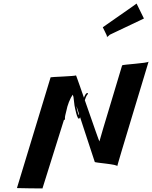

<svg xmlns="http://www.w3.org/2000/svg" viewBox="-20 -1066 854 1078"><path d="M557.1 -913C558.1 -913 583.7 -856 585 -857C586.6 -859 585.9 -860 586.5 -862C587.8 -863 589.5 -865 592.1 -867C601.2 -874 604.7 -879 612.9 -886C618.4 -891 612.9 -896 607.7 -892C600.6 -885 595 -880 586.9 -873C581.4 -868 578.5 -865 577.5 -862L788.1 -962L746.8 -1046C747.5 -1045 556.1 -913 557.1 -913ZM422.1 -419C421 -422 419.9 -428 417 -435C406.1 -468 406.1 -514 397.8 -549C396 -556 387.5 -548 385.3 -544C385 -543 512 -157 512 -157C508.5 -152 645 -144 638.4 -132C631.7 -120 817.9 -729 814.1 -720C810.4 -711 667.2 -704 665.7 -699C660.3 -678 541.4 -289 538.2 -272C536.9 -268 407.1 -648 406.6 -643C406.1 -638 263.8 -634 264.2 -632L75.1 -10C74.8 -9 217.4 -8 218.4 -8C219.4 -8 337.5 -391 338.8 -392C341.2 -393 345.5 -394 344.7 -398C343 -412 348.9 -425 352.4 -443C358.2 -475 372.8 -513 390.5 -538C392.9 -523 396.4 -492 398.2 -475C399.9 -464 413.2 -393 424.3 -400C431.8 -405 431.8 -418 434.5 -430C435.9 -438 437.7 -444 439.3 -449L443.9 -464L454.3 -498C458.8 -513 464.7 -529 472.2 -537C477.4 -541 470.2 -547 465.7 -542C455 -533 450.8 -516 445.3 -498L434.9 -464L430.3 -449C428.1 -442 424.5 -427 422.1 -419Z"/></svg>

Font: Hussar Wojna
Style: 3Obl
Weight: 400
Designer: Robert Jablonski
Foundry: Cannot Into Space Fonts
Version: Version 1.01